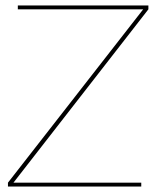

<svg xmlns="http://www.w3.org/2000/svg" viewBox="-20 -680 571 700"><path d="M9 0V-14L502 -646H45V-660H521V-646L29 -14H495V0Z"/></svg>

Font: Panamera Thin
Style: Regular
Weight: 100
Designer: Bastien Sozeau
Foundry: NBR — Bastien Sozeau
Version: Version 3.003;gftools[0.9.33]